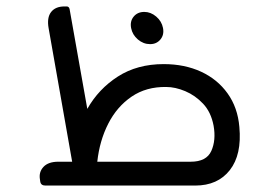

<svg xmlns="http://www.w3.org/2000/svg" viewBox="-20 -576 801 596"><path d="M723 -182Q731 -96 693.5 -48Q656 0 586 0H121Q107 0 105 -12L104 -19Q100 -42 115 -58Q130 -74 161 -74H204L131 -488Q125 -521 138.5 -538.5Q152 -556 180 -556H187Q194 -556 196 -548L251 -238Q286 -300 346 -338.5Q406 -377 488 -377Q553 -377 604 -353.5Q655 -330 686.5 -286Q718 -242 723 -182ZM446 -439Q425 -439 408 -453.5Q391 -468 387 -489Q383 -510 395 -524.5Q407 -539 428 -539Q448 -539 465 -524.5Q482 -510 486 -489Q490 -468 478 -453.5Q466 -439 446 -439ZM282 -74H572Q621 -74 636 -107.5Q651 -141 643 -186Q635 -228 610.5 -254Q586 -280 555 -293Q524 -306 496 -306Q434 -307 388.5 -276Q343 -245 316 -192Q289 -139 282 -74Z"/></svg>

Font: Zain
Style: Italic
Weight: 400
Italic angle: -10°
Designer: Zain,Boutros
Foundry: Mobile Telecommunications Company (Zain), 2024
Version: Version 1.51; ttfautohint (v1.8.4)